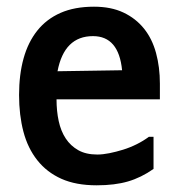

<svg xmlns="http://www.w3.org/2000/svg" viewBox="-20 -557 540 574"><path d="M258 -449Q172 -449 152 -344L345 -347Q335 -449 258 -449ZM261 -537Q312 -537 349 -519.5Q386 -502 410.5 -471.5Q435 -441 446.5 -398.5Q458 -356 458 -307V-260H149Q149 -225 155.5 -195Q162 -165 176.5 -143Q191 -121 214 -108Q237 -95 271 -95Q287 -95 307 -99Q327 -103 348 -109.5Q369 -116 389 -126Q409 -136 425 -148H439V-52Q402 -26 362.5 -14.5Q323 -3 269 -3Q207 -3 163.5 -22.5Q120 -42 91.5 -78Q63 -114 50 -163.5Q37 -213 37 -273Q37 -334 50.5 -382.5Q64 -431 91.5 -465.5Q119 -500 161 -518.5Q203 -537 261 -537Z"/></svg>

Font: D2Coding
Style: Bold
Weight: 700
Monospace: yes
Designer: Yong-Rak Park; Jeong-Hwan Yoon; Sang-Min Lee;
Foundry: NHN Corporation
Version: Version 1.3.2; Build 20180524